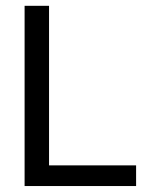

<svg xmlns="http://www.w3.org/2000/svg" viewBox="-20 -624 540 644"><path d="M62.5 -604.5H144.5V-69.3H436.5V0H62.5Z"/></svg>

Font: BabelStone Irk Bitig Colour
Style: Regular
Weight: 400
Designer: Andrew West
Foundry: BabelStone
Version: Version 1.03 June 7, 2023